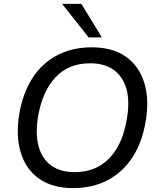

<svg xmlns="http://www.w3.org/2000/svg" viewBox="-20 -957 816 986"><path d="M78 -366Q96 -477 146 -555Q196 -633 274 -673.5Q352 -714 451 -714Q558 -714 625.5 -666.5Q693 -619 720 -534.5Q747 -450 729 -340Q712 -229 661.5 -151Q611 -73 533.5 -32Q456 9 356 9Q250 9 182 -38.5Q114 -86 87.5 -170.5Q61 -255 78 -366ZM175 -356Q161 -268 178.5 -204.5Q196 -141 243 -107Q290 -73 363 -73Q475 -73 543.5 -146.5Q612 -220 632 -350Q647 -438 629 -501Q611 -564 564 -598Q517 -632 443 -632Q332 -632 264.5 -559.5Q197 -487 175 -356ZM435 -765 299 -937H398L503 -765Z"/></svg>

Font: Mulish ExtraLight Medium
Style: Italic
Weight: 500
Italic angle: -9°
Version: Version 3.603